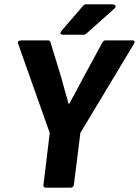

<svg xmlns="http://www.w3.org/2000/svg" viewBox="-20 -852 640 884"><path d="M180 0C179 5 182 12 190 12H306C311 12 319 8 320 0L350 -240L596 -649C608 -669 587 -666 587 -666H466C462 -666 456 -664 453 -659L362 -492C341 -450 320 -413 297 -371C285 -411 274 -450 263 -492L212 -659C211 -663 207 -666 202 -666H78C56 -666 64 -649 64 -649L209 -240ZM505 -811C525 -829 499 -832 499 -832H374C371 -832 367 -830 364 -827L264 -711C247 -691 272 -692 272 -692H366C369 -692 372 -693 375 -695Z"/></svg>

Font: Falling Sky
Style: BdObl
Weight: 700
Designer: Paul D. Hunt
Foundry: Adobe Systems Incorporated
Version: Version 1.02